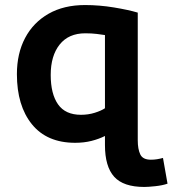

<svg xmlns="http://www.w3.org/2000/svg" viewBox="-20 -556 684 761"><path d="M552 185Q469 185 432.5 144.5Q396 104 396 19V-17Q372 -5 342.5 2.5Q313 10 278 10Q166 10 106.5 -63.5Q47 -137 47 -262Q47 -344 79.5 -405.5Q112 -467 172.5 -501.5Q233 -536 317 -536Q374 -536 431.5 -526.5Q489 -517 526 -506V0Q526 35 536 56Q546 77 578 77Q591 77 603 75Q615 73 626 70L644 172Q624 179 595.5 182Q567 185 552 185ZM301 -101Q330 -101 355.5 -109Q381 -117 396 -127V-417Q383 -419 363.5 -421.5Q344 -424 318 -424Q252 -424 216.5 -379.5Q181 -335 181 -259Q181 -184 210 -142.5Q239 -101 301 -101Z"/></svg>

Font: Ubuntu Sans
Style: Bold
Weight: 700
Designer: Dalton Maag Ltd
Foundry: Dalton Maag Ltd
Version: Version 1.006; ttfautohint (v1.8.4.7-5d5b)